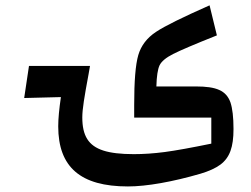

<svg xmlns="http://www.w3.org/2000/svg" viewBox="-20 -461 921 705"><path d="M749.5 -441.4C651.4 -397.9 585.4 -365.7 552.7 -343.8C519.5 -321.8 498 -293.5 487.8 -258.8C477.5 -223.6 472.7 -162.6 472.7 -75.2V-29.3H755.9V66.4C682.1 81.5 625.5 91.8 585 97.2C544.4 102.5 506.8 105 471.2 105C423.8 105 386.2 100.6 359.4 91.8C304.7 74.2 282.2 37.1 282.2 -29.8C282.2 -60.5 289.6 -104.5 305.2 -188.5C306.2 -194.8 308.1 -205.1 310.5 -218.8H86.4L68.8 -101.1L203.6 -104.5C197.3 -61 193.8 -25.4 193.8 2.9C193.8 152.8 275.9 223.6 449.7 223.6C518.6 223.6 614.3 206.5 716.3 176.8C747.6 167.5 772 156.2 789.1 143.6C823.7 117.7 837.4 79.1 837.4 12.7C837.4 -30.8 833.5 -63 826.2 -85C810.5 -128.4 775.4 -143.6 698.7 -143.6H554.2C555.2 -180.7 559.1 -206.5 565.9 -221.2C572.8 -235.4 589.4 -249.5 615.7 -262.7C641.6 -275.9 695.3 -298.8 776.4 -331.1Z"/></svg>

Font: SG Kara
Style: Regular
Weight: 400
Designer: Damoon Khanjanzadeh
Version: Version 1.000